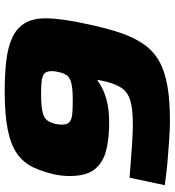

<svg xmlns="http://www.w3.org/2000/svg" viewBox="17 -753 744 818"><g transform="rotate(90 389.0 -344.0)"><path d="M367 8Q294 8 237 1Q180 -6 140 -24.5Q100 -43 79 -77.5Q58 -112 58 -167Q58 -200 64.5 -246Q71 -292 84 -350Q101 -430 121 -488Q141 -546 169.5 -586Q198 -626 240.5 -650Q283 -674 345 -685Q407 -696 494 -696Q527 -696 573.5 -693Q620 -690 670.5 -685.5Q721 -681 769 -674L737 -524Q666 -530 605 -534Q544 -538 513 -538Q471 -538 441.5 -534Q412 -530 392 -521Q372 -512 359 -495.5Q346 -479 336.5 -452.5Q327 -426 320 -388H324Q333 -395 353 -406Q373 -417 409.5 -427Q446 -437 504 -437Q575 -437 625.5 -423Q676 -409 703 -373Q730 -337 730 -269Q730 -256 728.5 -240Q727 -224 724 -208Q712 -154 692.5 -113Q673 -72 635 -45Q597 -18 532.5 -5Q468 8 367 8ZM377 -147Q408 -147 429.5 -149Q451 -151 465.5 -155.5Q480 -160 489 -169Q498 -178 503 -193Q507 -202 509 -213.5Q511 -225 511 -236Q511 -257 501 -267Q491 -277 468.5 -279.5Q446 -282 407 -282Q375 -282 354 -279.5Q333 -277 320 -271Q307 -265 300.5 -256Q294 -247 290 -234Q288 -225 285.5 -214.5Q283 -204 283 -193Q283 -170 293.5 -161Q304 -152 325 -149.5Q346 -147 377 -147Z"/></g></svg>

Font: Saira Expanded ExtraBold
Style: Italic
Weight: 800
Width: 7
Italic angle: -12°
Designer: Hector Gatti with collaboration of the Omnibus-Type team
Foundry: Omnibus-Type
Version: Version 1.101